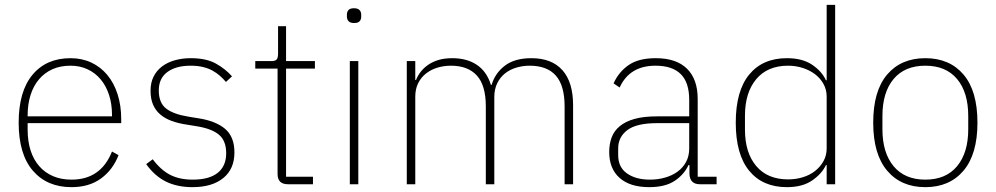

<svg xmlns="http://www.w3.org/2000/svg" viewBox="-20 -760 4109 792"><path d="M275 12Q174 12 115.5 -56Q57 -124 57 -254Q57 -383 114 -451.5Q171 -520 271 -520Q318 -520 356.5 -502Q395 -484 422.5 -451Q450 -418 465 -371.5Q480 -325 480 -268V-252H94V-225Q94 -178 106 -140Q118 -102 141.5 -75Q165 -48 198.5 -33.5Q232 -19 275 -19Q396 -19 442 -135L469 -120Q446 -60 397 -24Q348 12 275 12ZM271 -489Q229 -489 196.5 -474.5Q164 -460 141 -433Q118 -406 106 -368Q94 -330 94 -284V-280H442V-286Q442 -332 429.5 -369.5Q417 -407 394.5 -433.5Q372 -460 340.5 -474.5Q309 -489 271 -489Z M774 12Q711 12 664.5 -11Q618 -34 583 -83L610 -103Q644 -58 682.5 -38.5Q721 -19 775 -19Q843 -19 878 -47Q913 -75 913 -128Q913 -179 883.5 -204Q854 -229 793 -239L750 -246Q716 -251 688.5 -261Q661 -271 641.5 -287.5Q622 -304 611.5 -328Q601 -352 601 -386Q601 -419 613.5 -444Q626 -469 648.5 -486Q671 -503 701.5 -511.5Q732 -520 767 -520Q831 -520 871 -497.5Q911 -475 937 -445L912 -422Q901 -435 887.5 -447Q874 -459 857 -468.5Q840 -478 817.5 -483.5Q795 -489 766 -489Q706 -489 670.5 -463Q635 -437 635 -387Q635 -336 665 -312.5Q695 -289 756 -279L799 -272Q870 -261 908.5 -228.5Q947 -196 947 -131Q947 -63 901 -25.5Q855 12 774 12Z M1168 0Q1125 0 1125 -42V-477H1033V-508H1099Q1116 -508 1121.5 -515Q1127 -522 1127 -539V-652H1160V-508H1279V-477H1160V-31H1271V0Z M1441 -665Q1425 -665 1418 -672.5Q1411 -680 1411 -691V-700Q1411 -711 1417.5 -718.5Q1424 -726 1440 -726Q1456 -726 1463 -718.5Q1470 -711 1470 -700V-691Q1470 -680 1463.5 -672.5Q1457 -665 1441 -665ZM1423 -508H1458V0H1423Z M1658 0V-508H1693V-430H1696Q1703 -448 1715.5 -464Q1728 -480 1746 -492.5Q1764 -505 1788.5 -512.5Q1813 -520 1846 -520Q1906 -520 1947 -492.5Q1988 -465 2005 -410H2008Q2022 -458 2062.5 -489Q2103 -520 2172 -520Q2256 -520 2300 -470.5Q2344 -421 2344 -326V0H2309V-321Q2309 -407 2273 -448Q2237 -489 2165 -489Q2136 -489 2109.5 -481Q2083 -473 2063 -457Q2043 -441 2031 -416.5Q2019 -392 2019 -360V0H1984V-321Q1984 -408 1947 -448.5Q1910 -489 1840 -489Q1811 -489 1784.5 -481Q1758 -473 1737.5 -457Q1717 -441 1705 -417Q1693 -393 1693 -361V0Z M2867 0Q2826 0 2824 -42V-79H2820Q2802 -40 2763 -14Q2724 12 2658 12Q2579 12 2536 -26Q2493 -64 2493 -133Q2493 -166 2503 -193Q2513 -220 2536.5 -239.5Q2560 -259 2597.5 -269.5Q2635 -280 2690 -280H2823V-348Q2823 -420 2788 -454.5Q2753 -489 2684 -489Q2577 -489 2536 -399L2511 -416Q2532 -463 2573 -491.5Q2614 -520 2685 -520Q2770 -520 2814 -476.5Q2858 -433 2858 -352V-31H2936V0ZM2661 -19Q2694 -19 2723.5 -27.5Q2753 -36 2775 -52Q2797 -68 2810 -92Q2823 -116 2823 -148V-252H2690Q2606 -252 2568 -223.5Q2530 -195 2530 -148V-120Q2530 -70 2566.5 -44.5Q2603 -19 2661 -19Z M3390 -79H3387Q3370 -43 3330 -15.5Q3290 12 3226 12Q3126 12 3070.5 -55.5Q3015 -123 3015 -254Q3015 -385 3070.5 -452.5Q3126 -520 3226 -520Q3290 -520 3330 -493Q3370 -466 3387 -429H3390V-740H3425V0H3390ZM3231 -20Q3263 -20 3292 -29Q3321 -38 3342.5 -55Q3364 -72 3377 -95.5Q3390 -119 3390 -148V-362Q3390 -390 3377 -413.5Q3364 -437 3342.5 -453.5Q3321 -470 3292 -479.5Q3263 -489 3231 -489Q3146 -489 3099.5 -433.5Q3053 -378 3053 -283V-225Q3053 -130 3099.5 -75Q3146 -20 3231 -20Z M3797 12Q3697 12 3639.5 -56Q3582 -124 3582 -254Q3582 -385 3639.5 -452.5Q3697 -520 3797 -520Q3897 -520 3954.5 -452.5Q4012 -385 4012 -254Q4012 -124 3954.5 -56Q3897 12 3797 12ZM3797 -19Q3882 -19 3928 -74.5Q3974 -130 3974 -227V-281Q3974 -379 3928 -434Q3882 -489 3797 -489Q3712 -489 3666 -434Q3620 -379 3620 -281V-227Q3620 -130 3666 -74.5Q3712 -19 3797 -19Z"/></svg>

Font: IBM Plex Sans Devanagari ExtraLight
Style: Regular
Weight: 200
Designer: Mike Abbink, Paul van der Laan, Pieter van Rosmalen, Erin McLaughlin
Foundry: Bold Monday
Version: Version 1.1